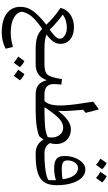

<svg xmlns="http://www.w3.org/2000/svg" viewBox="479 -1366 1292 2291"><g transform="rotate(90 1125.5 -221.0)"><path d="M307.1 -457Q396.5 -457 450.2 -412.6Q503.9 -368.2 503.9 -293.9Q503.9 -251.5 477.1 -211.4Q450.2 -171.4 392.1 -129.4Q447.8 -105 567.4 -105H567.9V0H567.4Q479.5 0 425 -17.3Q370.6 -34.7 324.7 -77.6Q258.8 -32.7 216.6 6.1Q174.3 44.9 151.4 83.3Q128.4 121.6 120.1 164.6Q128.4 225.6 195.3 261.5Q262.2 297.4 368.2 297.4Q451.2 297.4 541 271L561.5 358.4Q472.2 404.8 368.7 404.8Q223.6 404.8 142.8 345.7Q62 286.6 62 183.6Q62 94.7 118.7 22.2Q175.3 -50.3 275.4 -126.5Q231.4 -173.8 182.4 -215.8Q133.3 -257.8 75.7 -294.9Q84.5 -343.3 116.5 -379.6Q148.4 -416 197.5 -436.5Q246.6 -457 307.1 -457ZM314 -372.1Q218.3 -372.1 155.3 -323.7Q187 -300.8 220.9 -272.5Q254.9 -244.1 284.9 -216.6Q314.9 -189 334 -167Q392.1 -208.5 417.2 -236.3Q442.4 -264.2 442.4 -288.1Q442.4 -311 424.8 -330.1Q407.2 -349.1 377.9 -360.6Q348.6 -372.1 314 -372.1Z M567.9 0Q551.3 0 551.3 -33.2V-71.8Q551.3 -105 567.9 -105H747.6Q794.4 -105 824.5 -113.5Q854.5 -122.1 872.8 -144.5Q891.1 -167 902.6 -208.3Q914.1 -249.5 924.8 -314.5L989.7 -306.6Q986.8 -279.3 985.1 -255.9Q983.4 -232.4 983.4 -213.4Q983.4 -163.1 1012.7 -134Q1042 -105 1106.4 -105H1106.9V0H1106.4Q1034.7 0 994.6 -32.5Q954.6 -64.9 937.5 -133.3Q891.6 0 748.5 0ZM655.3 209Q684.6 169.4 707.5 134.3Q741.2 147 781.7 187.5Q768.6 206.5 755.4 224.6Q742.2 242.7 729 261.2Q695.3 230.5 655.3 209ZM812 209Q833.5 179.7 864.3 134.3Q897.5 147.5 939 187.5Q909.2 229.5 885.7 261.2Q856 233.4 812 209Z M1522.9 -420.4Q1574.2 -420.4 1614 -398.4Q1653.8 -376.5 1676.5 -336.9Q1699.2 -297.4 1699.2 -245.1Q1699.2 -207 1688 -170.9Q1709.5 -134.3 1740 -119.6Q1770.5 -105 1808.6 -105H1809.1V0H1808.6Q1756.8 0 1715.1 -22.5Q1673.3 -44.9 1646 -93.8Q1638.2 -82.5 1627.9 -69.3Q1617.7 -56.2 1605 -42Q1540.5 -17.6 1462.2 -8.8Q1383.8 0 1297.9 0H1106.9Q1090.3 0 1090.3 -33.2V-71.8Q1090.3 -105 1106.9 -105H1185.1Q1217.3 -135.3 1229.2 -190.4Q1241.2 -245.6 1238.5 -321.3Q1235.8 -397 1223.1 -489.7Q1210.4 -582.5 1193.4 -687L1285.2 -754.4Q1310.5 -668.9 1326.7 -595.7L1290.5 -567.4Q1297.9 -488.8 1302.5 -410.6Q1307.1 -332.5 1303.2 -269.5Q1361.3 -343.8 1415 -382.1Q1468.8 -420.4 1522.9 -420.4ZM1504.9 -328.1Q1441.4 -328.1 1383.1 -267.6Q1324.7 -207 1259.8 -105Q1385.3 -105 1472.9 -110.8Q1560.5 -116.7 1616.2 -144.5Q1627 -193.8 1615.5 -235.6Q1604 -277.3 1575.2 -302.7Q1546.4 -328.1 1504.9 -328.1Z M2190.4 -248Q2190.4 -157.7 2155 -103.3Q2119.6 -48.8 2040.5 -24.4Q1961.4 0 1829.1 0H1809.1Q1792.5 0 1792.5 -33.2V-71.8Q1792.5 -105 1809.1 -105H1827.6Q1901.4 -105 1964.1 -111.3Q2026.9 -117.7 2070.3 -128.7Q2113.8 -139.6 2129.4 -153.8Q2130.4 -173.8 2130.4 -197.8Q2130.4 -221.7 2130.4 -242.2Q2098.6 -231.4 2062.3 -226.1Q2025.9 -220.7 1989.7 -220.7Q1910.6 -220.7 1876.2 -249Q1841.8 -277.3 1841.8 -342.3Q1841.8 -410.6 1863.8 -467.8Q1885.7 -524.9 1922.1 -559.1Q1958.5 -593.3 2002.4 -593.3Q2058.6 -593.3 2100.8 -550.3Q2143.1 -507.3 2166.7 -429.7Q2190.4 -352.1 2190.4 -248ZM2119.6 -322.8Q2107.4 -412.1 2072.5 -458.7Q2037.6 -505.4 1984.4 -505.4Q1947.3 -505.4 1920.9 -468.8Q1894.5 -432.1 1894.5 -380.4Q1894.5 -341.8 1917.7 -326.7Q1940.9 -311.5 2001 -311.5Q2071.8 -311.5 2119.6 -322.8ZM1873.5 -772.5Q1902.8 -812 1925.8 -847.2Q1959.5 -834.5 2000 -793.9Q1986.8 -774.9 1973.6 -756.8Q1960.4 -738.8 1947.3 -720.2Q1913.6 -751 1873.5 -772.5ZM2030.3 -772.5Q2051.8 -801.8 2082.5 -847.2Q2115.7 -834 2157.2 -793.9Q2127.4 -752 2104 -720.2Q2074.2 -748 2030.3 -772.5Z"/></g></svg>

Font: Pinar-DS1-FD Medium
Style: Regular
Weight: 500
Designer: Amin Abedi
Version: Version 3.000